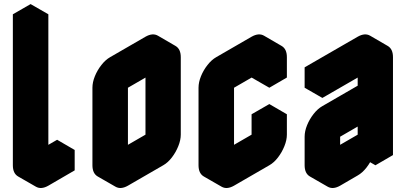

<svg xmlns="http://www.w3.org/2000/svg" viewBox="-20 -870 1990 941"><path d="M217 -60 346 -135V-35L217 40Q182 60 156 45Q130 30 130 -10V-750L217 -800ZM217 -800 130 -750 43 -800 130 -850ZM346 -135 217 -60 130 -110 260 -185ZM130 -750V-10Q130 30 156 45L69 -5Q43 -20 43 -60V-800Z M607 -540 780 -640Q814 -660 840 -645Q866 -630 866 -590V-210Q866 -184 854 -154Q842 -124 822.5 -98.5Q803 -73 780 -60L607 40Q572 60 546 45Q520 30 520 -10V-390Q520 -417 532 -446.5Q544 -476 564 -501.5Q584 -527 607 -540ZM607 -60 780 -160V-540L607 -440ZM780 -540V-160L693 -210V-590ZM780 -160 607 -60 520 -110 693 -210ZM840 -645Q814 -660 780 -640L607 -540Q584 -527 564 -501.5Q544 -476 532 -446.5Q520 -417 520 -390V-10Q520 30 546 45L459 -5Q433 -20 433 -60V-440Q433 -467 445 -496.5Q457 -526 477 -551.5Q497 -577 520 -590L693 -690Q728 -710 754 -695Z M1127 -540 1300 -640Q1334 -660 1360 -645Q1386 -630 1386 -590V-490L1300 -440V-540L1127 -440V-60L1300 -160V-260L1386 -310V-210Q1386 -184 1374 -154Q1362 -124 1342.5 -98.5Q1323 -73 1300 -60L1127 40Q1092 60 1066 45Q1040 30 1040 -10V-390Q1040 -417 1052 -446.5Q1064 -476 1084 -501.5Q1104 -527 1127 -540ZM1386 -310 1300 -260 1213 -310 1300 -360ZM1300 -260V-160L1213 -210V-310ZM1300 -160 1127 -60 1040 -110 1213 -210ZM1300 -540V-440L1213 -490V-590ZM1360 -645Q1334 -660 1300 -640L1127 -540Q1104 -527 1084 -501.5Q1064 -476 1052 -446.5Q1040 -417 1040 -390V-10Q1040 30 1066 45L979 -5Q953 -20 953 -60V-440Q953 -467 965 -496.5Q977 -526 997 -551.5Q1017 -577 1040 -590L1213 -690Q1248 -710 1274 -695Z M1560 -490 1820 -640Q1854 -660 1880 -645Q1906 -630 1906 -590V-110L1820 -60V-160Q1820 -134 1808 -104Q1796 -74 1776 -48.5Q1756 -23 1733 -10L1647 40Q1612 60 1586 45Q1560 30 1560 -10V-150Q1560 -177 1572 -206.5Q1584 -236 1604 -261.5Q1624 -287 1647 -300L1820 -400V-540L1560 -390ZM1647 -60 1820 -160V-300L1647 -200ZM1820 -540V-400L1733 -450V-590ZM1820 -160V-60L1733 -110V-210ZM1820 -300V-160L1733 -210V-350ZM1820 -160 1647 -60 1560 -110 1733 -210ZM1820 -400 1647 -300Q1624 -287 1604 -261.5Q1584 -236 1572 -206.5Q1560 -177 1560 -150V-10Q1560 30 1586 45L1499 -5Q1473 -20 1473 -60V-200Q1473 -227 1485 -256.5Q1497 -286 1517 -311.5Q1537 -337 1560 -350L1733 -450ZM1880 -645Q1854 -660 1820 -640L1560 -490L1473 -540L1733 -690Q1768 -710 1794 -695ZM1560 -490V-390L1473 -440V-540Z"/></svg>

Font: Nabla Normal
Style: Regular
Weight: 400
Designer: Arthur Reinders Folmer
Version: Version 1.000